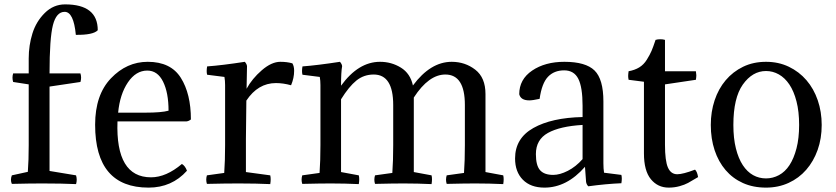

<svg xmlns="http://www.w3.org/2000/svg" viewBox="-20 -836 3812 876"><path d="M277 -816Q426 -816 426 -698Q405 -676 326 -677Q316 -782 275 -782Q237 -782 221.5 -721.5Q206 -661 206 -501H347Q353 -482 347 -462L206 -441V-56L327 -36Q333 -16 327 4Q264 1 172 1Q118 1 34 3Q26 -15 34 -36L107 -52Q111 -105 111 -174V-451L40 -462Q34 -482 40 -501H111V-569Q111 -629 128 -683.5Q145 -738 184.5 -777Q224 -816 277 -816Z M830 -282H516Q507 -27 669 -27Q738 -27 810 -88Q825 -79 833 -57Q764 20 658 20Q414 20 414 -267Q414 -403 486 -478.5Q558 -554 654 -554Q759 -554 805 -481Q851 -408 851 -291Q841 -283 830 -282ZM652 -514Q600 -514 563.5 -460Q527 -406 519 -322H643Q717 -322 749 -331Q749 -413 724 -463.5Q699 -514 652 -514Z M1107 -534 1105 -431Q1130 -477 1174.5 -515.5Q1219 -554 1259 -554Q1290 -554 1314 -547Q1322 -534 1322 -513Q1322 -480 1308 -447Q1272 -457 1239 -457Q1157 -457 1104 -377L1102 -202V-51L1213 -36Q1217 -20 1213 4Q1150 1 1069 1Q1008 1 924 3Q918 -16 924 -36L1003 -47Q1007 -102 1007 -174V-448Q1007 -468 1004 -485L925 -495Q921 -510 925 -533Q994 -538 1097 -554Q1106 -544 1107 -534Z M2101 -357Q2101 -496 2012 -496Q1936 -496 1868 -391V-51L1949 -36Q1953 -20 1949 4Q1886 1 1821 1Q1775 1 1691 3Q1685 -16 1691 -36L1770 -47Q1774 -102 1774 -174V-357Q1774 -496 1685 -496Q1640 -496 1606 -468.5Q1572 -441 1536 -383V-51L1617 -36Q1621 -20 1617 4Q1554 1 1489 1Q1443 1 1359 3Q1353 -16 1359 -36L1438 -47Q1442 -102 1442 -174V-448Q1442 -468 1439 -485L1360 -495Q1356 -510 1360 -533Q1427 -538 1531 -554Q1540 -544 1541 -534Q1536 -508 1536 -445Q1615 -554 1714 -554Q1766 -554 1809 -527.5Q1852 -501 1864 -446Q1944 -554 2041 -554Q2102 -554 2148.5 -518Q2195 -482 2195 -407V-51L2276 -36Q2280 -20 2276 4Q2213 1 2148 1Q2102 1 2018 3Q2012 -16 2018 -36L2097 -47Q2101 -102 2101 -174Z M2425 -133Q2425 -81 2444 -59.5Q2463 -38 2504 -38Q2534 -38 2570.5 -56.5Q2607 -75 2638 -110V-266Q2535 -260 2480 -229.5Q2425 -199 2425 -133ZM2638 -302V-353Q2638 -438 2618.5 -476.5Q2599 -515 2554 -515Q2508 -515 2480 -485.5Q2452 -456 2442 -385Q2410 -378 2395 -378Q2356 -378 2349 -406Q2349 -474 2408 -514Q2467 -554 2555 -554Q2652 -554 2692.5 -514.5Q2733 -475 2733 -373V-91Q2733 -66 2736 -48L2815 -38Q2819 -23 2815 0Q2744 3 2664 14Q2656 6 2654 -6L2649 -75Q2566 20 2464 20Q2401 20 2365.5 -16Q2330 -52 2330 -113Q2330 -205 2413.5 -252Q2497 -299 2638 -302Z M3014 -654V-511H3155Q3157 -499 3157 -493Q3157 -484 3155 -472L3014 -451V-176Q3014 -102 3027.5 -71.5Q3041 -41 3070 -41Q3096 -41 3151 -62Q3161 -53 3165 -28Q3135 -10 3119.5 -1.5Q3104 7 3080.5 13.5Q3057 20 3031 20Q2981 20 2949.5 -18.5Q2918 -57 2918 -136V-463L2848 -472Q2846 -482 2846 -489Q2846 -497 2848 -511Q2876 -516 2896.5 -528.5Q2917 -541 2931 -563.5Q2945 -586 2952.5 -603.5Q2960 -621 2971 -654Q2980 -657 2993 -657Q3005 -657 3014 -654Z M3223 -266Q3223 -326 3240.5 -378.5Q3258 -431 3291 -470Q3324 -509 3370.5 -531.5Q3417 -554 3475 -554Q3532 -554 3579 -531.5Q3626 -509 3659.5 -470Q3693 -431 3711 -378.5Q3729 -326 3729 -266Q3729 -204 3710.5 -152Q3692 -100 3658.5 -61.5Q3625 -23 3578 -1.5Q3531 20 3475 20Q3416 20 3369.5 -1Q3323 -22 3290.5 -60Q3258 -98 3240.5 -150.5Q3223 -203 3223 -266ZM3369 -450Q3326 -389 3326 -266Q3326 -205 3337.5 -159Q3349 -113 3369 -82.5Q3389 -52 3416 -37Q3443 -22 3475 -22Q3506 -22 3534 -37Q3562 -52 3582 -82.5Q3602 -113 3614 -159Q3626 -205 3626 -266Q3626 -327 3614 -373.5Q3602 -420 3581.5 -450.5Q3561 -481 3533.5 -496.5Q3506 -512 3475 -512Q3413 -512 3369 -450Z"/></svg>

Font: Adamina
Style: Regular
Weight: 400
Designer: Cyreal (www.cyreal.org)
Foundry: Alexei Vanyashin
Version: Version 1.013